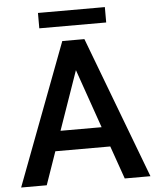

<svg xmlns="http://www.w3.org/2000/svg" viewBox="-58 -910 782 959"><g transform="rotate(-5 333.0 -430.5)"><path d="M8.8 0ZM470.2 -165.5H194.8L137.2 0H8.8L277.3 -710.9H388.2L657.2 0H528.3ZM229.5 -265.1H435.5L332.5 -560.1ZM503.9 -784.2H168.5V-861.3H503.9Z"/></g></svg>

Font: Roboto Medium
Style: Regular
Weight: 500
Designer: Google
Version: Version 2.134; 2016; ttfautohint (v1.6)